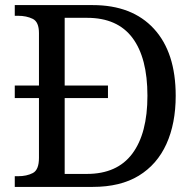

<svg xmlns="http://www.w3.org/2000/svg" viewBox="-20 -734 767 754"><path d="M38 0V-42H51Q85 -42 109 -54.5Q133 -67 133 -114V-349H38V-398H133V-604Q133 -648 108.5 -660Q84 -672 51 -672H38V-714H344Q499 -714 584.5 -621Q670 -528 670 -358Q670 -249 633.5 -168.5Q597 -88 525 -44Q453 0 344 0ZM321 -51Q440 -51 499.5 -130.5Q559 -210 559 -358Q559 -507 500 -585.5Q441 -664 322 -664H234V-398H404V-349H234V-51Z"/></svg>

Font: Noto Serif Toto
Style: Regular
Weight: 400
Designer: Monotype Design Team
Foundry: Monotype Imaging Inc.
Version: Version 2.001